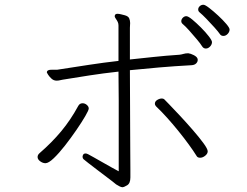

<svg xmlns="http://www.w3.org/2000/svg" viewBox="-20 -769 1040 807"><path d="M919 -618Q929 -618 937 -626.5Q945 -635 945 -645Q945 -652 931 -668.5Q917 -685 897 -703.5Q877 -722 859.5 -735.5Q842 -749 835 -749Q826 -749 819.5 -743Q813 -737 813 -729Q813 -722 819 -717Q830 -708 847.5 -690Q865 -672 881.5 -653.5Q898 -635 904 -626Q909 -618 919 -618ZM479 -121V-49Q469 -54 450.5 -64.5Q432 -75 411.5 -86.5Q391 -98 374.5 -107.5Q358 -117 350 -121Q344 -124 339 -124Q333 -124 330 -119.5Q327 -115 327 -110Q327 -104 331 -100Q335 -96 351.5 -83.5Q368 -71 390 -54Q412 -37 433.5 -21Q455 -5 468 6Q475 10 482 14Q489 18 496 18Q500 18 514 10Q528 2 528 -23Q528 -28 528 -58Q528 -88 527.5 -136Q527 -184 527 -241.5Q527 -299 526.5 -359.5Q526 -420 526 -474Q585 -480 649 -485.5Q713 -491 786 -495Q798 -496 804.5 -502.5Q811 -509 811 -517Q811 -521 810 -523Q807 -531 794 -537.5Q781 -544 772 -545H769Q760 -545 751.5 -542.5Q743 -540 735 -539Q676 -535 625 -529.5Q574 -524 526 -519V-652Q526 -657 526.5 -662.5Q527 -668 527 -672Q527 -683 523 -692Q519 -701 504 -705Q496 -707 488 -709Q480 -711 474 -711Q465 -711 463 -705Q462 -703 462 -701Q462 -697 467 -690Q472 -683 475 -676.5Q478 -670 478 -662V-513Q416 -506 354 -496.5Q292 -487 221 -476H201Q195 -476 190 -475.5Q185 -475 182 -473Q177 -471 177 -464Q177 -463 182.5 -454.5Q188 -446 197 -438Q206 -430 218 -430Q225 -430 231 -431.5Q237 -433 243 -434Q298 -443 356 -452Q414 -461 478 -468Q479 -410 479 -346Q479 -282 479 -223Q479 -164 479 -121ZM845 -565Q855 -565 863 -573.5Q871 -582 871 -592Q871 -599 857.5 -616.5Q844 -634 824.5 -653.5Q805 -673 788 -687Q771 -701 763 -701Q755 -701 748.5 -694.5Q742 -688 742 -680Q742 -673 748 -668Q759 -659 775.5 -640.5Q792 -622 807.5 -603.5Q823 -585 829 -575Q835 -565 845 -565ZM853 -133Q853 -143 835 -167.5Q817 -192 790.5 -222.5Q764 -253 737 -282Q710 -311 691 -330.5Q672 -350 670 -352Q666 -355 660 -355Q651 -355 641 -349Q631 -343 631 -333Q631 -326 640 -318Q658 -301 681.5 -275Q705 -249 728.5 -220Q752 -191 772.5 -163Q793 -135 806 -114Q810 -106 821 -106Q832 -106 842.5 -114.5Q853 -123 853 -133ZM171 -83Q184 -83 206 -104Q228 -125 253 -157Q278 -189 301 -222.5Q324 -256 338.5 -281Q353 -306 353 -313Q353 -321 345 -328Q337 -335 327 -335Q315 -335 309 -324Q277 -265 237.5 -217.5Q198 -170 146 -125Q138 -118 138 -109Q138 -99 149 -91Q160 -83 171 -83Z"/></svg>

Font: Klee One
Style: Regular
Weight: 400
Designer: Fontworks Inc.
Foundry: Fontworks Inc.
Version: Version 1.100